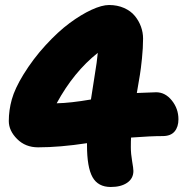

<svg xmlns="http://www.w3.org/2000/svg" viewBox="-20 -748 740 766"><path d="M421.9 -2Q371.1 -2 349.1 -41.3Q327.1 -80.6 327.1 -168.9V-176.8Q218.3 -160.2 131.8 -160.2Q81.5 -160.2 48.3 -193.4Q15.1 -226.6 15.1 -265.1Q15.1 -308.1 27.1 -351.3Q39.1 -394.5 73.2 -450.2Q112.3 -513.7 161.9 -567.6Q211.4 -621.6 257.6 -655.8Q303.7 -689.9 345.2 -709Q386.7 -728 415 -728Q448.2 -728 475.1 -716.1Q502 -704.1 518.1 -684.3Q534.2 -664.6 542.5 -641.4Q550.8 -618.2 550.8 -594.2Q550.8 -557.6 546.4 -514.9Q542 -472.2 538.3 -450.2Q534.7 -428.2 525.9 -377Q597.7 -379.9 603 -379.9Q639.2 -379.9 665.5 -347.2Q691.9 -314.5 691.9 -272Q691.9 -241.7 676.5 -223.4Q661.1 -205.1 628.9 -205.1Q581.1 -205.1 502.9 -199.2Q502 -187 502 -161.1Q502 -134.3 507.1 -105.2Q512.2 -76.2 512.2 -65.9Q512.2 -36.1 487.5 -19Q462.9 -2 421.9 -2ZM370.1 -537.1Q273.9 -460.9 206.1 -335.9Q260.7 -336.9 342.8 -351.1Q345.2 -370.1 356.4 -438.2Q367.7 -506.3 370.1 -537.1Z"/></svg>

Font: Shantell Sans Bouncy
Style: Regular
Weight: 800
Designer: Stephen Nixon, Anya Danilova, Shantell Martin
Foundry: Arrow Type
Version: Version 1.006;[9816181b4]